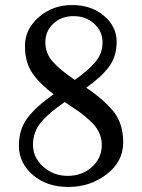

<svg xmlns="http://www.w3.org/2000/svg" viewBox="-20 -731 564 762"><path d="M193 -357Q139 -397 109 -440Q79 -483 79 -549Q79 -615 134 -663Q189 -711 266 -711Q343 -711 393 -668Q443 -625 443 -565.5Q443 -506 411.5 -464.5Q380 -423 322 -383Q391 -337 430 -289Q469 -241 469 -165.5Q469 -90 403.5 -39.5Q338 11 251.5 11Q165 11 110 -37Q55 -85 55 -152.5Q55 -220 91 -265.5Q127 -311 193 -357ZM336 -253Q309 -277 293.5 -288Q278 -299 237 -326Q176 -285 143.5 -246.5Q111 -208 111 -156.5Q111 -105 152 -69Q193 -33 249 -33Q305 -33 344.5 -68Q384 -103 384 -156.5Q384 -210 336 -253ZM277 -414Q330 -451 358.5 -485Q387 -519 387 -563Q387 -607 353.5 -637Q320 -667 272 -667Q224 -667 192 -637.5Q160 -608 160 -563.5Q160 -519 190 -485.5Q220 -452 277 -414Z"/></svg>

Font: Lustria
Style: Regular
Weight: 400
Designer: Matthew Desmond
Foundry: Matthew Desmond
Version: Version 001.001; ttfautohint (v1.6)